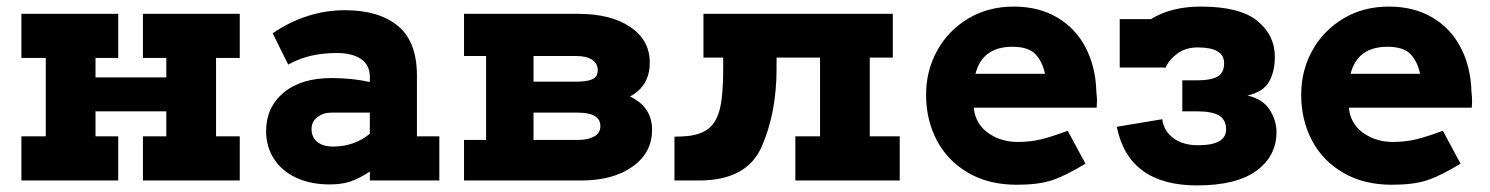

<svg xmlns="http://www.w3.org/2000/svg" viewBox="-20 -548 4525 583"><path d="M708 -372H636V-134H708V0H414V-134H485V-210H270V-134H339V0H45V-134H119V-372H45V-506H339V-372H270V-313H485V-372H414V-506H708Z M1314 -134V0H1103V-27Q1069 -5 1043 3.5Q1017 12 981 12Q922 12 878 -9Q834 -30 811 -67Q788 -104 788 -150Q788 -222 841 -266.5Q894 -311 987 -311Q1048 -311 1103 -299V-314Q1103 -351 1076 -369Q1049 -387 1003 -387Q959 -387 923.5 -378.5Q888 -370 855 -352L808 -447Q911 -517 1028 -517Q1130 -517 1188 -469.5Q1246 -422 1246 -318V-134ZM992 -103Q1025 -103 1053.5 -113.5Q1082 -124 1103 -142V-206H986Q962 -206 944 -192.5Q926 -179 926 -156Q926 -132 943 -117.5Q960 -103 992 -103Z M1960 -154Q1960 -84 1900.5 -42Q1841 0 1746 0H1389V-123H1456V-378H1389V-506H1735Q1835 -506 1894 -466Q1953 -426 1953 -358Q1953 -287 1893 -255Q1960 -223 1960 -154ZM1600 -378V-300H1728Q1763 -300 1779 -307.5Q1795 -315 1795 -335Q1795 -355 1778 -366.5Q1761 -378 1728 -378ZM1803 -165Q1803 -206 1735 -206H1600V-123H1735Q1765 -123 1784 -133.5Q1803 -144 1803 -165Z M2712 -134V0H2395V-134H2470V-373H2338V-339Q2338 -206 2293 -103Q2248 0 2103 0H2028V-133Q2045 -133 2069 -135Q2112 -140 2135 -160.5Q2158 -181 2167 -222.5Q2176 -264 2176 -340V-373H2116V-506H2691V-373H2621V-134Z M3311 -242 3310 -221H2937L2939 -206Q2949 -164 2986 -140.5Q3023 -117 3070 -117Q3110 -117 3143.5 -125.5Q3177 -134 3222 -151L3276 -51Q3215 -14 3174 -0.5Q3133 13 3067 13Q2982 13 2919.5 -23.5Q2857 -60 2824.5 -122Q2792 -184 2792 -260Q2792 -334 2826 -395Q2860 -456 2920.5 -492Q2981 -528 3058 -528Q3135 -528 3191 -494.5Q3247 -461 3277 -402.5Q3307 -344 3309 -270Q3311 -252 3311 -242ZM3153 -324Q3145 -362 3123.5 -384Q3102 -406 3054 -406Q2963 -406 2942 -324Z M3856 -147Q3856 -74 3795 -29.5Q3734 15 3615 15Q3407 15 3371 -163L3509 -186Q3514 -150 3543 -128.5Q3572 -107 3618 -107Q3703 -107 3703 -155Q3703 -184 3682 -197Q3661 -210 3613 -210H3570V-304H3613Q3657 -304 3677 -315.5Q3697 -327 3697 -356Q3697 -404 3617 -404Q3580 -404 3554.5 -385Q3529 -366 3519 -342L3514 -343H3380V-490H3475Q3536 -528 3626 -528Q3745 -528 3798 -484.5Q3851 -441 3851 -376Q3851 -331 3833.5 -300Q3816 -269 3768 -258Q3815 -247 3835.5 -214.5Q3856 -182 3856 -147Z M4450 -242 4449 -221H4076L4078 -206Q4088 -164 4125 -140.5Q4162 -117 4209 -117Q4249 -117 4282.5 -125.5Q4316 -134 4361 -151L4415 -51Q4354 -14 4313 -0.5Q4272 13 4206 13Q4121 13 4058.5 -23.5Q3996 -60 3963.5 -122Q3931 -184 3931 -260Q3931 -334 3965 -395Q3999 -456 4059.5 -492Q4120 -528 4197 -528Q4274 -528 4330 -494.5Q4386 -461 4416 -402.5Q4446 -344 4448 -270Q4450 -252 4450 -242ZM4292 -324Q4284 -362 4262.5 -384Q4241 -406 4193 -406Q4102 -406 4081 -324Z"/></svg>

Font: Arvo
Style: Bold
Weight: 700
Designer: Anton Koovit (Cyrillic Expansion: Cyreal)
Foundry: Anton Koovit, Yassin Baggar
Version: Version 3.000